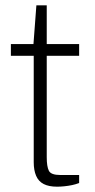

<svg xmlns="http://www.w3.org/2000/svg" viewBox="-20 -692 356 723"><path d="M195 11Q164 11 144.5 1Q125 -9 116 -30Q107 -51 107 -81V-482H21V-526H106L117 -672H156V-526H278V-482H156V-100Q156 -65 164 -49Q172 -33 207 -33H278V-3Q266 2 251.5 5Q237 8 222 9.5Q207 11 195 11Z"/></svg>

Font: Archivo SemiExpanded Thin
Style: Regular
Weight: 250
Width: 6
Designer: Hector Gatti
Foundry: Omnibus-Type
Version: Version 2.001